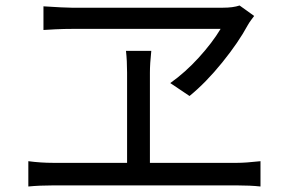

<svg xmlns="http://www.w3.org/2000/svg" viewBox="-20 -712 1040 698"><path d="M138 -603V-689Q215 -684 240 -684H791Q827 -684 851 -692L904 -654Q901 -650 893.5 -640Q886 -630 881 -621Q847 -558 788 -485Q729 -412 669 -363L599 -410Q654 -449 703 -503Q752 -557 782 -607H245Q213 -607 181.5 -605.5Q150 -604 138 -603ZM927 -126V-34Q890 -38 842 -38H173Q124 -38 83 -34V-126Q128 -120 173 -120H442V-448Q442 -491 438 -527H530Q525 -480 525 -448V-120H842Q873 -120 927 -126Z"/></svg>

Font: Noto Sans SC
Style: Regular
Weight: 400
Designer: Ryoko NISHIZUKA ____ (kana & ideographs); Paul D. Hunt (Latin, Greek & Cyrillic); Wenlong ZHANG ___ (bopomofo); Sandoll 
Foundry: Adobe Systems Incorporated
Version: Version 1.004